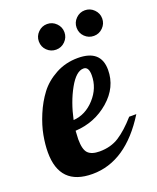

<svg xmlns="http://www.w3.org/2000/svg" viewBox="-132 -774 703 860"><g transform="rotate(-20 219.0 -344.5)"><path d="M4 -153Q4 -190 12 -233.5Q20 -277 40.5 -326Q61 -375 90.5 -414Q120 -453 168 -479Q216 -505 274 -505Q384 -505 384 -409Q384 -326 315.5 -266.5Q247 -207 154 -202Q152 -174 152 -162Q152 -113 169 -95.5Q186 -78 224 -78Q278 -78 317.5 -103.5Q357 -129 401 -179H435Q320 6 160 6Q4 6 4 -153ZM136 -634Q136 -659 154 -677Q172 -695 197 -695Q222 -695 240 -677Q258 -659 258 -634Q258 -609 240 -591Q222 -573 197 -573Q172 -573 154 -590.5Q136 -608 136 -634ZM162 -250Q220 -254 263.5 -302Q307 -350 307 -411Q307 -452 282 -452Q247 -452 213 -391Q179 -330 162 -250ZM316 -634Q316 -659 334 -677Q352 -695 377 -695Q402 -695 420 -677Q438 -659 438 -634Q438 -609 420 -591Q402 -573 377 -573Q352 -573 334 -590.5Q316 -608 316 -634Z"/></g></svg>

Font: Lobster Two
Style: Bold Italic
Weight: 700
Designer: Pablo Impallari
Foundry: Pablo Impallari. www.impallari.com
Version: Version 1.006